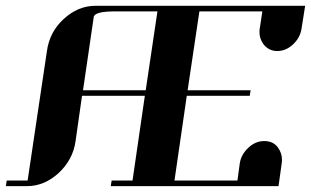

<svg xmlns="http://www.w3.org/2000/svg" viewBox="-20 -635 1061 655"><path d="M0 0 2.9 -19H74.2L140.1 -460.9Q148.9 -525.4 196.8 -569.8Q246.1 -615.2 305.2 -615.2H1021L1008.8 -538.1Q1004.4 -506.8 980 -483.9Q955.6 -460.9 925.8 -460.9Q897.5 -460.9 878.9 -483.9Q865.2 -502.9 865.2 -524.9Q865.2 -534.2 866.2 -538.1L875 -596.2H660.2L620.1 -327.1H835L832 -308.1H617.2L575.2 -19H790L797.9 -77.1Q802.2 -107.4 827.1 -130.9Q851.6 -153.8 880.9 -153.8H881.8Q912.1 -153.8 928.2 -131.8Q941.9 -112.8 941.9 -89.8Q941.9 -82 940.9 -77.1L930.2 0H357.9L360.8 -19H432.1L474.1 -308.1H259.8L237.8 -153.8Q229 -90.3 180.2 -44.9Q131.3 0 71.8 0ZM263.2 -327.1H477.1L517.1 -596.2H374Q302.7 -596.2 299.8 -577.1Z"/></svg>

Font: Hjet
Style: Italic
Weight: 400
Designer: T. Christopher White
Version: Version 1.2